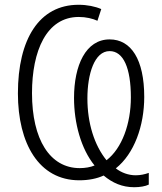

<svg xmlns="http://www.w3.org/2000/svg" viewBox="-20 -745 677 804"><path d="M584 -339C584 -496 529 -580 439 -580C339 -580 290 -471 290 -335C290 -230 319 -122 376 -52C359 -45 337 -41 314 -41C189 -41 114 -161 114 -355C114 -531 174 -674 310 -674C340 -674 369 -667 388 -658L404 -707C379 -718 345 -725 309 -725C144 -725 55 -581 55 -354C55 -144 143 10 312 10C351 10 386 3 414 -10C451 21 492 39 542 39C566 39 589 35 603 28V-21C586 -15 568 -11 548 -11C518 -11 488 -22 465 -40C542 -101 584 -218 584 -339ZM528 -337C528 -227 491 -124 426 -74C375 -137 346 -229 346 -333C346 -434 375 -531 439 -531C497 -531 528 -460 528 -337Z"/></svg>

Font: Noto Sans Display SemiCondensed Light
Style: Regular
Weight: 300
Width: 4
Designer: Monotype Design Team
Foundry: Monotype Imaging Inc.
Version: Version 1.900